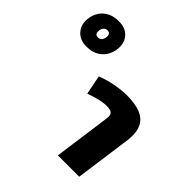

<svg xmlns="http://www.w3.org/2000/svg" viewBox="-523 -1060 1234 1234"><g transform="rotate(45 94.0 -443.5)"><path d="M441 -429Q441 -409 438 -385L385 0H191L244 -385Q246 -401 246 -406Q246 -429 232 -438Q218 -447 185 -447Q161 -447 122.5 -438Q84 -429 44 -414L18 -545Q69 -565 126.5 -576Q184 -587 230 -587Q340 -587 390.5 -548.5Q441 -510 441 -429ZM-295 -739Q-295 -775 -279 -809Q-263 -843 -228.5 -865Q-194 -887 -141 -887Q-84 -887 -52 -855Q-20 -823 -20 -773Q-20 -737 -36 -703Q-52 -669 -86.5 -646.5Q-121 -624 -174 -624Q-230 -624 -262.5 -657Q-295 -690 -295 -739ZM-125 -766Q-125 -794 -152 -794Q-170 -794 -180 -780Q-190 -766 -190 -746Q-190 -718 -163 -718Q-145 -718 -135 -732Q-125 -746 -125 -766Z"/></g></svg>

Font: FiraGO Heavy
Style: Italic
Weight: 900
Italic angle: -8°
Designer: bBox Type GmbH
Foundry: bBox Type GmbH
Version: Version 1.001